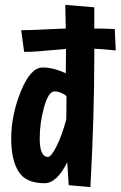

<svg xmlns="http://www.w3.org/2000/svg" viewBox="-20 -754 495 788"><path d="M248 -734 367 -724V-637Q397 -637 451 -635L455 -547Q400 -553 367 -554V-520Q367 -280 351 14L262 6Q259 -34 256 -88Q213 -2 163 -2Q86 -2 56 -50Q26 -98 26 -185Q26 -281 65.5 -379Q105 -477 155 -477Q200 -477 250 -453Q250 -469 250.5 -502.5Q251 -536 251 -553Q233 -552 197 -548.5Q161 -545 132 -543Q103 -541 79 -541L67 -630Q102 -630 169 -633.5Q236 -637 250 -637Q250 -651 249 -683.5Q248 -716 248 -734ZM252 -264 253 -360Q228 -379 204 -379Q179 -379 161 -314.5Q143 -250 143 -185Q143 -110 177 -110Q190 -110 212 -153.5Q234 -197 252 -264Z"/></svg>

Font: Boogaloo
Style: Regular
Weight: 400
Designer: John Vargas Beltran
Foundry: John Vargas Beltran
Version: Version 1.001